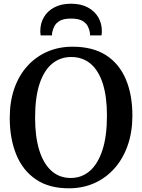

<svg xmlns="http://www.w3.org/2000/svg" viewBox="-20 -1003 765 1034"><path d="M356.5 11Q247 12.5 175 -35.8Q103 -84 67.8 -170Q32.5 -256 32.5 -368Q32.5 -456 57.2 -526.8Q82 -597.5 127.8 -647.8Q173.5 -698 235.2 -724.8Q297 -751.5 370.5 -751.5Q479.5 -751.5 550.8 -705.8Q622 -660 657.5 -576.5Q693 -493 693 -380.5Q693 -293 668.2 -221.5Q643.5 -150 598.2 -98.2Q553 -46.5 491.5 -18.2Q430 10 356.5 11ZM361 -44.5Q420 -44.5 463.8 -82.5Q507.5 -120.5 531.8 -195.2Q556 -270 556 -380.5Q556 -482.5 533.5 -553Q511 -623.5 467.8 -659.8Q424.5 -696 363.5 -696Q304.5 -696 260.8 -660Q217 -624 193 -551.5Q169 -479 169 -368.5Q169 -266.5 191.5 -194Q214 -121.5 257 -83Q300 -44.5 361 -44.5ZM362.5 -983Q415 -983 452 -963.5Q489 -944 508.8 -910.5Q528.5 -877 528.5 -836Q528.5 -830.5 528 -824.5Q527.5 -818.5 526.5 -812.5H465Q465 -815 465 -819Q465 -823 464 -827.5Q461.5 -844 452.8 -861.5Q444 -879 423 -891Q402 -903 362.5 -903Q323 -903 302.2 -891Q281.5 -879 272.8 -861.5Q264 -844 261 -827.5Q260.5 -823 260.2 -819Q260 -815 260 -812.5H199Q198 -818.5 197.5 -824.5Q197 -830.5 197 -836Q197 -877.5 216.5 -910.8Q236 -944 273 -963.5Q310 -983 362.5 -983Z"/></svg>

Font: Merriweather SemiBold
Style: Regular
Weight: 600
Version: Version 2.100